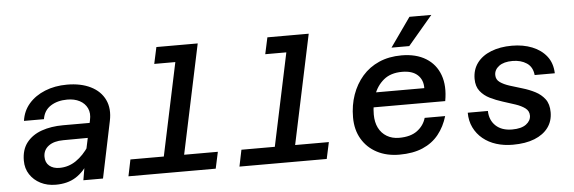

<svg xmlns="http://www.w3.org/2000/svg" viewBox="-50 -946 3350 1120"><g transform="rotate(-5 1625.0 -386.0)"><path d="M398 0 418 -117 467 -346Q476 -386 462 -415.5Q448 -445 417.5 -461Q387 -477 345 -477Q288 -477 248 -451.5Q208 -426 200 -375H83Q91 -433 127.5 -475Q164 -517 222 -540.5Q280 -564 351 -564Q432 -564 489.5 -535.5Q547 -507 572 -454.5Q597 -402 582 -331L513 0ZM236 12Q186 12 147 -8Q108 -28 85 -63Q62 -98 62 -144Q62 -209 94.5 -250Q127 -291 182.5 -310.5Q238 -330 308 -330H477L459 -244L302 -243Q247 -243 215.5 -219.5Q184 -196 184 -156Q184 -122 206.5 -103Q229 -84 266 -84Q319 -84 363 -114Q407 -144 442 -197L439 -110Q401 -48 353 -18Q305 12 236 12Z M857 0 1013 -737H1132L976 0ZM662 0 682 -97H1194L1173 0ZM869 -640 890 -737H1073L1052 -640Z M1507 0 1663 -737H1782L1626 0ZM1312 0 1332 -97H1844L1823 0ZM1519 -640 1540 -737H1723L1702 -640Z M2248 12Q2174 12 2117.5 -17.5Q2061 -47 2029 -101Q1997 -155 1997 -228Q1997 -299 2018.5 -360Q2040 -421 2080 -467Q2120 -513 2178 -538.5Q2236 -564 2310 -564Q2395 -564 2452.5 -528.5Q2510 -493 2533.5 -428.5Q2557 -364 2541 -276H2094L2113 -362H2426Q2427 -410 2396 -439Q2365 -468 2305 -468Q2238 -468 2197 -434Q2156 -400 2137.5 -346.5Q2119 -293 2119 -234Q2119 -189 2135.5 -156Q2152 -123 2183 -104.5Q2214 -86 2255 -86Q2322 -86 2361 -115Q2400 -144 2413 -189H2533Q2515 -128 2478.5 -82.5Q2442 -37 2385 -12.5Q2328 12 2248 12ZM2256 -614 2376 -784H2504L2360 -614Z M2912 12Q2860 12 2815.5 -2Q2771 -16 2737.5 -43.5Q2704 -71 2685 -110Q2666 -149 2666 -197H2784Q2785 -143 2820 -110Q2855 -77 2916 -77Q2970 -77 2998 -98Q3026 -119 3026 -149Q3026 -176 3004 -192.5Q2982 -209 2947.5 -220.5Q2913 -232 2874.5 -244Q2836 -256 2801.5 -273Q2767 -290 2745 -318Q2723 -346 2723 -390Q2723 -444 2752 -483Q2781 -522 2834 -543Q2887 -564 2956 -564Q3022 -564 3074.5 -543Q3127 -522 3158.5 -482Q3190 -442 3192 -382H3074Q3069 -430 3035 -452.5Q3001 -475 2952 -475Q2901 -475 2873 -454Q2845 -433 2845 -402Q2845 -375 2867 -359.5Q2889 -344 2923.5 -333Q2958 -322 2997 -310.5Q3036 -299 3070 -281.5Q3104 -264 3126 -235Q3148 -206 3148 -158Q3148 -106 3120 -68Q3092 -30 3039.5 -9Q2987 12 2912 12Z"/></g></svg>

Font: Azeret Mono Thin Medium
Style: Italic
Weight: 500
Italic angle: -12°
Version: Version 1.002